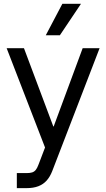

<svg xmlns="http://www.w3.org/2000/svg" viewBox="-20 -766 552 997"><path d="M67.4 210.9V132.8H118.2Q136.2 132.8 147.2 129.2Q158.2 125.5 165.5 116.5Q172.9 107.4 178.7 91.8Q178.7 91.8 184.1 77.9Q189.5 64 196.3 45.9Q203.1 27.8 208.5 13.9Q213.9 0 213.9 0L14.6 -515.6H104.5L256.8 -109.4H258.8L409.2 -515.6H497.1L251 123Q239.7 151.9 222.4 171.4Q205.1 190.9 179.4 200.9Q153.8 210.9 118.2 210.9ZM217.8 -583 303.7 -746.1H400.4L291 -583Z"/></svg>

Font: Inter Display V
Style: Regular
Weight: 400
Designer: Rasmus Andersson
Foundry: rsms
Version: Version 3.015;git-src